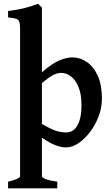

<svg xmlns="http://www.w3.org/2000/svg" viewBox="-20 -777 599 1031"><path d="M527.3 -247.6Q527.3 -199.2 509.8 -152.6Q492.2 -106 463.4 -68.1Q434.6 -30.3 400.9 -7.8Q367.2 14.6 335 14.6Q309.6 14.6 278.6 3.2Q247.6 -8.3 205.1 -37.6V168.5Q205.1 176.3 223.6 184.1Q242.2 191.9 287.6 198.7V234.4H23.4V198.7Q87.9 183.1 87.9 168.5V-620.1Q87.9 -648.4 83.3 -660.6Q78.6 -672.9 64.7 -676.8Q50.8 -680.7 23.4 -683.6V-717.8Q79.1 -725.1 113 -733.9Q147 -742.7 184.1 -756.8L205.1 -736.3V-388.7Q259.8 -436.5 299.1 -452.6Q338.4 -468.8 366.2 -468.8Q410.6 -468.8 447.3 -443.4Q483.9 -418 505.6 -368.9Q527.3 -319.8 527.3 -247.6ZM417.5 -209.5Q418 -269.5 402.1 -308.6Q386.2 -347.7 361.1 -366.7Q335.9 -385.7 308.1 -385.7Q290.5 -385.7 269.3 -376Q248 -366.2 205.1 -331.1V-111.3Q255.4 -82 283.7 -73.7Q312 -65.4 337.4 -65.9Q376 -66.4 397 -106.2Q418 -146 417.5 -209.5Z"/></svg>

Font: Gentium Plus
Style: Bold
Weight: 700
Designer: Victor Gaultney, Annie Olsen, Iska Routamaa, Becca Hirsbrunner
Foundry: SIL International
Version: Version 6.101